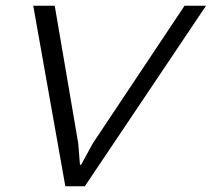

<svg xmlns="http://www.w3.org/2000/svg" viewBox="-20 -650 739 670"><path d="M699 -630 276 0H208L96 -630H171L253 -150L259 -75H263L304 -150L624 -630Z"/></svg>

Font: TypoPRO Sinkin Sans
Style: 300 Light Italic
Weight: 300
Italic angle: -112°
Designer: Keith Bates
Foundry: K-Type
Version: Sinkin Sans (version 1.0)  by Keith Bates   •   © 2014   www